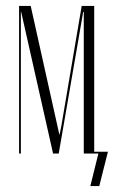

<svg xmlns="http://www.w3.org/2000/svg" viewBox="-20 -515 384 644"><path d="M296 -495V-6H342L313 109H283L310 0H261V-475H259L177 0H158L51 -475H50V0H44V-495H83L179 -64H180L186 -94L254 -495Z"/></svg>

Font: Moniqa ExtLt Narrow Display
Style: Regular
Weight: 200
Width: 4
Designer: Rajesh Rajput
Foundry: Rajesh Rajput
Version: Version 1.000